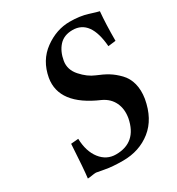

<svg xmlns="http://www.w3.org/2000/svg" viewBox="-162 -760 802 872"><g transform="rotate(-30 238.5 -324.0)"><path d="M477.1 -630.9Q471.2 -566.9 471.2 -479L431.2 -474.1Q419.9 -619.1 326.2 -619.1Q281.2 -619.1 255.6 -591.1Q230 -563 222.2 -517.1Q215.3 -474.1 247.1 -438.5Q278.8 -402.8 314.9 -388.2Q348.1 -375 372.6 -360.1Q397 -345.2 420.4 -321Q443.8 -296.9 452.9 -262Q461.9 -227.1 455.1 -184.1Q438 -87.9 376.5 -39.1Q314.9 9.8 229 9.8Q172.9 9.8 135.5 2.4Q98.1 -4.9 95.2 -4.9Q85.4 -4.9 71.8 -2.4Q58.1 0 49.8 0Q55.7 -44.9 63 -174.8L102.1 -178.2Q104 -111.3 135.5 -71Q167 -30.8 215.8 -30.8Q323.7 -30.8 346.2 -145Q354 -189.9 337.4 -224.9Q320.8 -259.8 282.2 -277.8Q103 -355 125 -484.9Q140.1 -567.9 202.1 -613Q264.2 -658.2 334 -658.2Q387.2 -658.2 427.2 -645.5Q467.3 -632.8 477.1 -630.9Z"/></g></svg>

Font: Linux Libertine O
Style: Semibold Italic
Weight: 600
Italic angle: -11.5°
Designer: Philipp H. Poll
Foundry: Philipp H. Poll
Version: Version 5.1.2